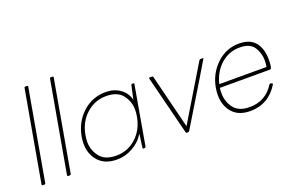

<svg xmlns="http://www.w3.org/2000/svg" viewBox="-94 -1099 2216 1459"><g transform="rotate(-20 1013.5 -370.0)"><path d="M60 0H46Q39 0 39 -8L169 -742Q170 -750 178 -750H192Q199 -750 199 -744L69 -8Q68 -1 60 0Z M266 0H252Q245 0 245 -8L375 -742Q376 -750 384 -750H398Q405 -750 405 -744L275 -8Q274 -1 266 0Z M646 10Q536 10 484 -63Q445 -116 445 -190Q445 -217 450 -246Q470 -357 548.5 -429.5Q627 -502 737 -502Q803 -502 852 -467.5Q901 -433 915 -374L939 -484Q941 -492 947 -492H959Q964 -492 964 -487L880 -8Q879 0 862 0Q855 0 855 -8L870 -118Q835 -59 773.5 -24.5Q712 10 646 10ZM650 -20Q742 -20 810.5 -82Q879 -144 897 -246Q902 -274 902 -299Q902 -365 861.5 -418.5Q821 -472 729 -472Q637 -472 568 -410Q499 -348 481 -246Q476 -218 476 -193Q476 -127 517 -73.5Q558 -20 650 -20Z M1217 0Q1206 0 1204 -6L1083 -487Q1084 -492 1091 -492H1108Q1115 -492 1117 -486L1226 -48L1490 -486Q1493 -492 1509 -492Q1523 -492 1523 -488Q1523 -485 1232 -6Q1228 0 1217 0Z M1722 10Q1616 10 1566 -63Q1530 -116 1530 -188Q1530 -216 1535 -246Q1555 -356 1632.5 -429Q1710 -502 1814 -502Q1918 -502 1959 -430Q1987 -381 1987 -312Q1987 -237 1971 -235H1564Q1561 -214 1561 -194Q1561 -124 1600.5 -72Q1640 -20 1728 -20Q1858 -20 1927 -131Q1931 -136 1935 -136Q1936 -136 1939.5 -134.5Q1943 -133 1948 -131Q1953 -129 1953 -126Q1953 -124 1951 -121Q1871 10 1722 10ZM1951 -263Q1956 -291 1956 -316Q1956 -373 1924.5 -422.5Q1893 -472 1808 -472Q1723 -472 1658 -415.5Q1593 -359 1569 -263Z"/></g></svg>

Font: YamahaIndonesia935. App Thin
Style: Italic
Weight: 100
Italic angle: -10°
Designer: Dalton Maag Ltd
Foundry: Dalton Maag Ltd
Version: Version 1.002; January 01, 2024; Regular/Italic